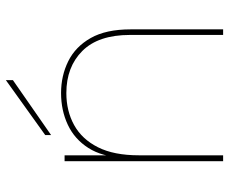

<svg xmlns="http://www.w3.org/2000/svg" viewBox="-83 -697 780 654"><g transform="rotate(-90 307.0 -370.0)"><path d="M85 0V-540H105V0ZM515 0V-317Q515 -425 460.5 -479.5Q406 -534 317 -534Q256 -534 208 -507.5Q160 -481 132.5 -426.5Q105 -372 105 -287L97 -340Q100 -412 130 -459Q160 -506 209 -529Q258 -552 317 -552Q376 -552 425.5 -527.5Q475 -503 504.5 -451Q534 -399 534 -315V0ZM174 -606 361 -740V-716L174 -586Z"/></g></svg>

Font: Poppins Devanagari Thin
Style: Regular
Weight: 100
Designer: Ninad Kale (Devanagari), Jonny Pinhorn (Latin)
Foundry: Indian Type Foundry
Version: 4.005